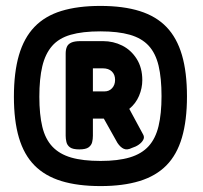

<svg xmlns="http://www.w3.org/2000/svg" viewBox="-20 -720 685 649"><path d="M319 -700Q397 -700 452.5 -682.5Q508 -665 543 -628.5Q578 -592 595 -534Q612 -476 612 -394Q612 -313 595 -255Q578 -197 542.5 -161Q507 -125 451.5 -108Q396 -91 320 -91Q243 -91 187.5 -108Q132 -125 96.5 -161Q61 -197 44 -254.5Q27 -312 27 -393Q27 -475 44 -533.5Q61 -592 96.5 -629Q132 -666 187.5 -683Q243 -700 319 -700ZM320 -176Q379 -176 419 -188Q459 -200 482.5 -226Q506 -252 516 -294Q526 -336 526 -395Q526 -456 516 -498Q506 -540 482.5 -565.5Q459 -591 419 -602.5Q379 -614 319 -614Q259 -614 219 -602.5Q179 -591 156 -564.5Q133 -538 123 -496Q113 -454 113 -393Q113 -333 123 -291.5Q133 -250 157 -224.5Q181 -199 220.5 -187.5Q260 -176 320 -176ZM417 -352 464 -265Q469 -256 464 -247Q459 -238 449 -231Q439 -224 426 -220Q410 -212 398.5 -217Q387 -222 377 -237L331 -319H294V-261Q294 -250 291.5 -239.5Q289 -229 279.5 -222Q270 -215 248 -215Q226 -215 216.5 -222Q207 -229 204.5 -240Q202 -251 202 -261V-539Q202 -552 206 -561.5Q210 -571 221 -576Q232 -581 252 -581H328Q363 -581 393 -566Q423 -551 442 -521Q461 -491 461 -449Q461 -422 450 -396Q439 -370 417 -352ZM294 -489V-411H333Q349 -411 359 -422Q369 -433 369 -450Q369 -468 358 -478.5Q347 -489 328 -489Z"/></svg>

Font: Fredoka SemiCondensed SemiBold
Style: Regular
Weight: 600
Width: 4
Designer: Ben Nathan
Foundry: Milena B. Brandão, Ben Nathan
Version: Version 2.001